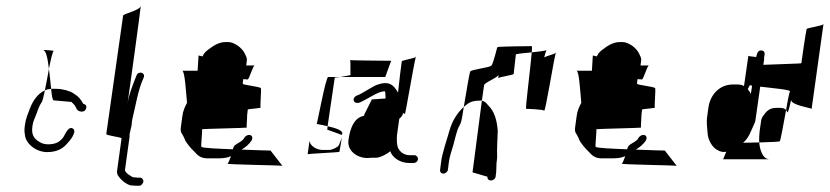

<svg xmlns="http://www.w3.org/2000/svg" viewBox="-20 -557 2662 616"><path d="M60 -156C58 -144 58 -134 60 -124C63 -94 98 -69 131 -69C159 -69 180 -78 195 -96C203 -104 230 -136 213 -145C199 -153 188 -124 184 -118C173 -102 159 -94 134 -94C125 -94 115 -96 106 -102C89 -112 80 -125 84 -152C86 -166 90 -175 93 -182C102 -202 102 -212 115 -231C116 -233 120 -247 124 -267C104 -258 87 -238 76 -209C70 -192 63 -179 60 -156ZM117 -397C128 -397 133 -369 137 -336C143 -367 149 -392 152 -393C158 -395 117 -397 117 -397ZM124 -267C130 -270 136 -271 144 -272C142 -291 140 -315 137 -336C133 -313 128 -287 124 -267ZM144 -272C146 -252 148 -237 152 -235L209 -230C220 -220 221 -218 226 -207C231 -198 251 -194 256 -208C259 -216 256 -222 247 -224C243 -231 241 -235 235 -242C227 -251 224 -251 215 -258C205 -265 181 -272 161 -272Z M321 -127C320 -122 371 -117 370 -113L356 -12C355 -8 355 -4 356 0C358 11 385 38 403 38L417 39H427C433 39 439 32 440 26C441 20 436 13 430 13H420C418 13 416 12 414 12H408C406 12 380 -2 381 -12L395 -113C396 -117 395 -122 396 -128L402 -154C403 -161 403 -167 404 -172C415 -217 423 -270 441 -308C448 -324 424 -331 418 -315C408 -290 393 -253 389 -223C389 -223 435 -551 431 -537C427 -523 376 -513 375 -507Z M565 -330C573 -326 576 -271 580 -227C573 -214 567 -201 565 -184L560 -147C559 -139 560 -132 565 -126C568 -121 573 -111 575 -105C580 -97 589 -84 607 -67C617 -55 629 -49 645 -49H681C697 -49 710 -51 721 -56C717 -44 712 -33 710 -32C705 -29 873 -27 886 -25L848 -74C844 -74 802 -75 755 -77C768 -85 779 -94 787 -106C797 -124 775 -132 763 -114C760 -106 747 -100 741 -96C733 -90 731 -92 727 -78C677 -80 629 -82 626 -86C624 -88 630 -140 628 -142C626 -144 774 -146 772 -148C770 -150 773 -173 773 -189C773 -192 774 -194 774 -197L775 -206C785 -208 818 -210 816 -212C814 -215 819 -269 817 -274C815 -279 761 -284 759 -288C758 -289 760 -295 760 -303C769 -303 773 -302 774 -302C779 -300 791 -346 797 -347H770L772 -363C773 -373 768 -378 766 -384C756 -406 729 -422 713 -422H703C689 -422 672 -416 654 -402C644 -395 635 -389 630 -376L617 -379L614 -330ZM797 -348C797 -348 797 -347 797 -347C797 -347 797 -348 797 -348ZM886 -25C887 -25 886 -24 885 -24C885 -24 886 -25 886 -25Z M967 -62C967 -64 1069 -68 1069 -70C1069 -72 1075 -101 1077 -117C1075 -109 1069 -96 1067 -91C1065 -85 1045 -76 1037 -76H1014C997 -76 975 -88 973 -105ZM996 -160C993 -159 1012 -157 1031 -152L1054 -308L1072 -310H1033C1025 -310 998 -160 996 -160ZM1030 -141 1077 -124C1077 -126 1078 -128 1078 -128C1081 -139 1054 -147 1031 -152ZM1072 -310H1216L1235 -362C1235 -362 1111 -363 1103 -364C1106 -361 1103 -316 1105 -316ZM1103 -364ZM1077 -124ZM1098 -108C1093 -73 1126 -50 1159 -50C1164 -50 1169 -51 1173 -51H1187C1200 -51 1224 -64 1232 -72C1239 -51 1264 -34 1293 -34H1307C1314 -34 1320 -39 1321 -46C1322 -52 1316 -59 1310 -59H1296C1279 -59 1267 -66 1259 -79C1253 -87 1252 -113 1254 -126L1261 -176C1265 -179 1272 -186 1273 -194C1276 -193 1279 -192 1279 -191C1280 -186 1308 -353 1314 -374C1307 -369 1270 -364 1269 -360C1268 -356 1260 -289 1257 -260C1242 -286 1227 -299 1187 -284C1177 -280 1138 -255 1129 -252C1107 -246 1111 -221 1134 -228C1142 -231 1173 -249 1179 -252C1189 -257 1201 -264 1215 -264C1216 -264 1217 -253 1217 -241C1200 -240 1183 -239 1173 -238L1147 -186H1156C1117 -186 1103 -145 1098 -108ZM1314 -374C1315 -375 1315 -375 1315 -376C1315 -376 1314 -376 1314 -376Z M1392 -12C1391 -5 1396 0 1403 0C1409 0 1416 -6 1417 -12L1420 -36C1422 -53 1429 -74 1434 -90C1438 -104 1446 -140 1452 -150C1461 -165 1461 -171 1468 -214C1448 -196 1431 -170 1422 -138C1414 -109 1399 -68 1395 -36ZM1468 -214C1484 -228 1494 -234 1518 -234C1521 -234 1523 -235 1526 -234L1533 -283C1534 -292 1567 -303 1580 -316L1578 -306C1579 -310 1628 -316 1628 -320C1628 -324 1635 -378 1635 -382C1634 -384 1661 -387 1686 -389C1687 -401 1687 -409 1686 -409C1682 -409 1578 -408 1576 -406C1574 -404 1563 -352 1556 -346C1549 -340 1493 -334 1489 -328C1486 -324 1476 -261 1468 -214ZM1526 -234 1496 -4 1544 10C1543 17 1548 22 1555 22C1562 22 1569 17 1570 10L1572 -5L1573 -34C1574 -42 1575 -48 1575 -54C1574 -80 1576 -112 1577 -138C1574 -174 1565 -200 1549 -216L1542 -224C1538 -229 1532 -233 1526 -234ZM1686 -389C1682 -339 1665 -209 1668 -208C1669 -208 1723 -206 1726 -202C1730 -199 1757 -367 1763 -387C1757 -383 1736 -378 1726 -373C1728 -380 1731 -392 1733 -396C1729 -394 1707 -391 1686 -389ZM1733 -396C1733 -397 1734 -397 1734 -396C1734 -396 1734 -396 1733 -396ZM1763 -387C1764 -388 1764 -387 1764 -388C1764 -388 1763 -389 1763 -389Z M1830 -330C1838 -326 1841 -271 1845 -227C1838 -214 1832 -201 1830 -184L1825 -147C1824 -139 1825 -132 1830 -126C1833 -121 1838 -111 1840 -105C1845 -97 1854 -84 1872 -67C1882 -55 1894 -49 1910 -49H1946C1962 -49 1975 -51 1986 -56C1982 -44 1977 -33 1975 -32C1970 -29 2138 -27 2151 -25L2113 -74C2109 -74 2067 -75 2020 -77C2033 -85 2044 -94 2052 -106C2062 -124 2040 -132 2028 -114C2025 -106 2012 -100 2006 -96C1998 -90 1996 -92 1992 -78C1942 -80 1894 -82 1891 -86C1889 -88 1895 -140 1893 -142C1891 -144 2039 -146 2037 -148C2035 -150 2038 -173 2038 -189C2038 -192 2039 -194 2039 -197L2040 -206C2050 -208 2083 -210 2081 -212C2079 -215 2084 -269 2082 -274C2080 -279 2026 -284 2024 -288C2023 -289 2025 -295 2025 -303C2034 -303 2038 -302 2039 -302C2044 -300 2056 -346 2062 -347H2035L2037 -363C2038 -373 2033 -378 2031 -384C2021 -406 1994 -422 1978 -422H1968C1954 -422 1937 -416 1919 -402C1909 -395 1900 -389 1895 -376L1882 -379L1879 -330ZM2062 -348C2062 -348 2062 -347 2062 -347C2062 -347 2062 -348 2062 -348ZM2151 -25C2152 -25 2151 -24 2150 -24C2150 -24 2151 -25 2151 -25Z M2249 -184C2246 -166 2249 -146 2250 -132C2251 -106 2267 -83 2281 -76C2290 -71 2297 -68 2310 -70L2300 -46H2449C2426 -46 2417 -80 2416 -100C2398 -100 2380 -99 2364 -99C2383 -115 2388 -134 2400 -160C2403 -165 2404 -172 2405 -180L2419 -279C2459 -274 2522 -269 2514 -263C2513 -262 2507 -235 2502 -204C2504 -202 2504 -200 2506 -197C2509 -191 2518 -237 2518 -236C2520 -220 2575 -212 2584 -208L2622 -480C2621 -474 2570 -468 2568 -464C2566 -460 2551 -356 2551 -354C2551 -353 2473 -351 2429 -349L2432 -369C2432 -369 2432 -370 2431 -370C2433 -382 2437 -393 2424 -395C2412 -397 2409 -386 2406 -374C2394 -375 2382 -377 2381 -378L2367 -281C2361 -285 2353 -286 2342 -286H2332C2288 -286 2259 -253 2253 -213ZM2379 -271 2386 -284C2387 -283 2390 -283 2393 -282L2389 -256C2386 -262 2382 -267 2379 -271ZM2417 -135C2416 -125 2415 -110 2416 -100C2450 -101 2480 -102 2482 -104C2484 -106 2494 -159 2502 -204C2498 -209 2491 -211 2482 -211H2472C2447 -211 2438 -199 2427 -183C2424 -179 2422 -173 2421 -163Z"/></svg>

Font: FailCity
Style: OBL
Weight: 400
Version: Version 1